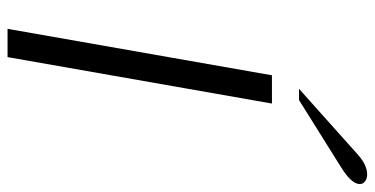

<svg xmlns="http://www.w3.org/2000/svg" viewBox="-256 -712 969 496"><g transform="rotate(90 228.0 -464.5)"><path d="M175 -683H248L128 0H55ZM380 -905Q407 -929 431 -929Q442 -929 449 -923.5Q456 -918 456 -910Q456 -888 410 -860L239 -753H210Z"/></g></svg>

Font: Fahkwang Light
Style: Italic
Weight: 300
Italic angle: -10°
Version: Version 1.000; ttfautohint (v1.6)